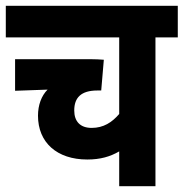

<svg xmlns="http://www.w3.org/2000/svg" viewBox="-20 -642 633 662"><path d="M593 -513V-622H0V-513H391V-249C366 -220 337 -201 296 -201C256 -201 236 -224 236 -261C236 -305 259 -330 316 -330H329L338 -436C327 -437 307 -438 289 -438H32V-329L144 -333C123 -312 111 -280 111 -243C111 -151 176 -92 281 -92C326 -92 360 -102 391 -120V0H516V-513Z"/></svg>

Font: Noto Sans Devanagari Condensed
Style: Bold
Weight: 700
Width: 3
Designer: Jelle Bosma - Monotype Design Team
Foundry: Monotype Imaging Inc.
Version: Version 2.004